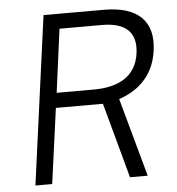

<svg xmlns="http://www.w3.org/2000/svg" viewBox="-52 -772 758 821"><g transform="rotate(-5 327.0 -361.5)"><path d="M549 0 456 -337C525 -360 606 -413 621 -532C638 -654 571 -723 426 -723H165L67 0H139L183 -323H385L473 0ZM350 -387H192L228 -659H411C509 -659 559 -617 547 -526C534 -431 464 -387 350 -387Z"/></g></svg>

Font: United Sans Light
Style: Italic
Weight: 300
Italic angle: -8°
Designer: Pablo Impallari, Rodrigo Fuenzalida (Modified by Dan O. Williams)
Version: Version 1.000;PS 001.000;hotconv 1.0.88;makeotf.lib2.5.64775